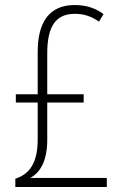

<svg xmlns="http://www.w3.org/2000/svg" viewBox="-20 -744 487 764"><path d="M277 -724C173 -724 130 -651 130 -538V-369H43V-336H130V-189C130 -98 99 -51 41 -33V0H405V-36H100C141 -57 168 -106 168 -187V-336H313V-369H168V-532C168 -641 203 -689 278 -689C311 -689 340 -681 374 -658L392 -688C360 -711 325 -724 277 -724Z"/></svg>

Font: Noto Sans Malayalam Condensed ExtraLight
Style: Regular
Weight: 200
Width: 3
Designer: Jelle Bosma - Monotype Design Team
Foundry: Monotype Imaging Inc.
Version: Version 2.104